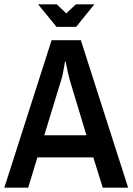

<svg xmlns="http://www.w3.org/2000/svg" viewBox="-20 -873 617 893"><path d="M0 0 220 -686H356L576 0H458L414 -141H154L111 0ZM186 -244H382L305 -499Q301 -514 296 -535Q291 -556 288.5 -571Q286 -586 286 -586H282Q282 -586 279.5 -570Q277 -554 273 -533.5Q269 -513 264 -499ZM243 -748 157 -853H244L288 -811L333 -853H419L334 -748Z"/></svg>

Font: Archivo Narrow SemiBold
Style: Regular
Weight: 600
Designer: Hector Gatti
Foundry: Omnibus-Type
Version: Version 3.002